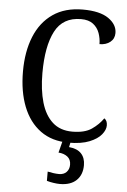

<svg xmlns="http://www.w3.org/2000/svg" viewBox="-63 -769 696 1053"><g transform="rotate(5 285.5 -242.0)"><path d="M335 10Q243 10 180 -36Q117 -82 84.5 -164.5Q52 -247 52 -358Q52 -467 85.5 -549.5Q119 -632 185.5 -678Q252 -724 350 -724Q444 -724 491.5 -691Q539 -658 539 -611Q539 -580 516 -561.5Q493 -543 457 -543Q457 -574 446.5 -603.5Q436 -633 411.5 -652Q387 -671 345 -671Q245 -671 202 -588.5Q159 -506 159 -358Q159 -265 179 -196.5Q199 -128 241 -90Q283 -52 350 -52Q418 -52 456.5 -78.5Q495 -105 519 -140Q536 -129 536 -102Q536 -78 515 -52Q494 -26 449.5 -8Q405 10 335 10ZM307 240Q292 240 272 237Q252 234 235 229V178Q271 186 298 186Q324 186 339 170.5Q354 155 354 130Q354 101 334.5 86Q315 71 285 69L305 -9H349L340 34Q385 38 407.5 62Q430 86 430 126Q430 179 398 209.5Q366 240 307 240Z"/></g></svg>

Font: Noto Serif Myanmar SemCond
Style: Regular
Weight: 400
Width: 4
Designer: Ben Mitchell and the Monotype Design Team
Foundry: Monotype Imaging Inc.
Version: Version 2.106; ttfautohint (v1.8.4.7-5d5b)